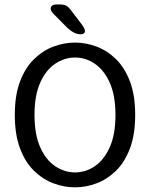

<svg xmlns="http://www.w3.org/2000/svg" viewBox="-20 -812 659 843"><path d="M309.5 10.5Q261.5 10.5 214.8 -7Q168 -24.5 129.5 -62Q91 -99.5 68 -160.2Q45 -221 45 -307.5Q45 -394 68 -454.5Q91 -515 129.5 -552.5Q168 -590 214.8 -607.5Q261.5 -625 309.5 -625Q357 -625 403.8 -607.5Q450.5 -590 489 -552.5Q527.5 -515 550.5 -454.5Q573.5 -394 573.5 -307.5Q573.5 -221 550.5 -160.2Q527.5 -99.5 489 -62Q450.5 -24.5 403.8 -7Q357 10.5 309.5 10.5ZM309.5 -55Q356 -55 396.2 -82.2Q436.5 -109.5 461.8 -165.5Q487 -221.5 487 -307.5Q487 -393 461.8 -449Q436.5 -505 396.2 -532.2Q356 -559.5 309.5 -559.5Q263.5 -559.5 222.5 -532.2Q181.5 -505 156.5 -449Q131.5 -393 131.5 -307.5Q131.5 -221.5 156.5 -165.5Q181.5 -109.5 222.5 -82.2Q263.5 -55 309.5 -55ZM335 -661.5Q320.5 -661.5 306.2 -668.2Q292 -675 276.5 -689L216 -750Q202.5 -763 202.5 -774.5Q202.5 -783 209.5 -787.8Q216.5 -792.5 227 -792.5H241.5Q261.5 -792.5 272 -786.2Q282.5 -780 295 -762.5L337 -707.5Q353 -686.5 353 -676Q353 -668.5 347.5 -665Q342 -661.5 335 -661.5Z"/></svg>

Font: Sono ExtraLight Monospace
Style: Regular
Weight: 400
Version: Version 2.112